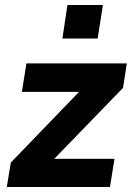

<svg xmlns="http://www.w3.org/2000/svg" viewBox="-20 -743 524 763"><path d="M7 0 23 -97 328 -413 332 -378H67L85 -491H484L469 -394L158 -73L154 -112H435L417 0ZM228 -590 248 -723H389L368 -590Z"/></svg>

Font: Nunito Sans 12pt ExtraLight 12pt ExtraBold
Style: Italic
Weight: 800
Italic angle: -9°
Version: Version 3.101;gftools[0.9.27]